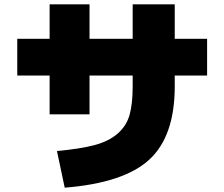

<svg xmlns="http://www.w3.org/2000/svg" viewBox="-20 -810 1040 890"><path d="M244 -110Q353 -120 418.5 -137.5Q484 -155 525 -190.5Q566 -226 580.5 -277Q595 -328 595 -410V-460H395V-280H210V-460H60V-630H210V-790H395V-630H595V-790H790V-630H940V-460H790V-410Q790 -179 672.5 -70.5Q555 38 280 60Z"/></svg>

Font: Mplus 1p Black
Style: Regular
Weight: 900
Version: Version 1.061